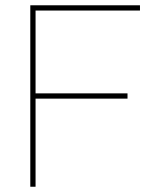

<svg xmlns="http://www.w3.org/2000/svg" viewBox="-20 -710 592 730"><path d="M512.2 -689.9V-669.9H115.2V-355H464.8V-335H115.2V0H95.2V-689.9Z"/></svg>

Font: Genome Thin
Style: Regular
Weight: 250
Designer: Alfredo Marco Pradil
Version: Version 1.001